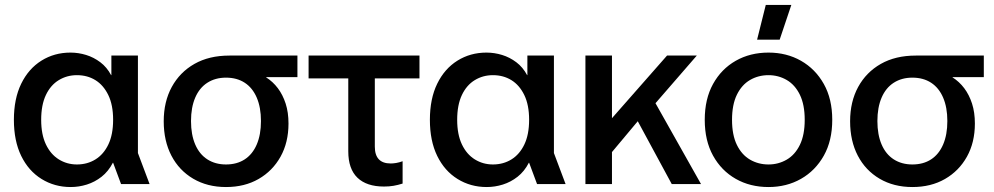

<svg xmlns="http://www.w3.org/2000/svg" viewBox="-20 -742 4006 774"><path d="M265 12Q200 12 147.5 -20.5Q95 -53 65.5 -113.5Q36 -174 36 -259Q36 -344 65.5 -404.5Q95 -465 147 -497.5Q199 -530 264 -530Q296 -530 327 -520.5Q358 -511 384.5 -491Q411 -471 428 -439H429V-518H536V-125L583 0H468L436 -86H435Q417 -51 389.5 -29.5Q362 -8 330 2Q298 12 265 12ZM290 -79Q332 -79 365 -99.5Q398 -120 417 -160Q436 -200 436 -259Q436 -319 416.5 -359Q397 -399 364.5 -419Q332 -439 290 -439Q250 -439 217 -419Q184 -399 165 -359Q146 -319 146 -259Q146 -200 165 -160Q184 -120 217 -99.5Q250 -79 290 -79Z M891 12Q816 12 759 -21.5Q702 -55 671 -114.5Q640 -174 640 -253Q640 -332 672.5 -391.5Q705 -451 764 -484.5Q823 -518 905 -518H1179V-431H1053V-430Q1080 -413 1100 -386.5Q1120 -360 1131.5 -324.5Q1143 -289 1143 -244Q1143 -168 1111 -110.5Q1079 -53 1022.5 -20.5Q966 12 891 12ZM891 -79Q935 -79 966.5 -99.5Q998 -120 1015 -159.5Q1032 -199 1032 -254Q1032 -309 1015 -348.5Q998 -388 966.5 -408.5Q935 -429 891 -429Q848 -429 816 -408.5Q784 -388 767 -348.5Q750 -309 750 -254Q750 -199 767 -159.5Q784 -120 816 -99.5Q848 -79 891 -79Z M1528 10Q1458 10 1421 -25.5Q1384 -61 1384 -132V-464H1491V-151Q1491 -117 1507 -100Q1523 -83 1555 -83Q1565 -83 1577 -85Q1589 -87 1603 -92V-2Q1584 4 1566.5 7Q1549 10 1528 10ZM1224 -426V-518H1671V-426Z M1942 12Q1877 12 1824.5 -20.5Q1772 -53 1742.5 -113.5Q1713 -174 1713 -259Q1713 -344 1742.5 -404.5Q1772 -465 1824 -497.5Q1876 -530 1941 -530Q1973 -530 2004 -520.5Q2035 -511 2061.5 -491Q2088 -471 2105 -439H2106V-518H2213V-125L2260 0H2145L2113 -86H2112Q2094 -51 2066.5 -29.5Q2039 -8 2007 2Q1975 12 1942 12ZM1967 -79Q2009 -79 2042 -99.5Q2075 -120 2094 -160Q2113 -200 2113 -259Q2113 -319 2093.5 -359Q2074 -399 2041.5 -419Q2009 -439 1967 -439Q1927 -439 1894 -419Q1861 -399 1842 -359Q1823 -319 1823 -259Q1823 -200 1842 -160Q1861 -120 1894 -99.5Q1927 -79 1967 -79Z M2411 -86V-261H2443L2669 -518H2789L2593 -292L2575 -282ZM2340 0V-518H2447V0ZM2688 0 2529 -294 2592 -380 2806 0Z M3078 12Q3004 12 2946 -21Q2888 -54 2854.5 -114.5Q2821 -175 2821 -259Q2821 -343 2854.5 -403.5Q2888 -464 2946 -497Q3004 -530 3078 -530Q3151 -530 3209 -497Q3267 -464 3301 -403.5Q3335 -343 3335 -259Q3335 -175 3301 -114.5Q3267 -54 3209 -21Q3151 12 3078 12ZM3078 -79Q3118 -79 3151.5 -98.5Q3185 -118 3204.5 -158Q3224 -198 3224 -259Q3224 -320 3204.5 -360Q3185 -400 3151.5 -419.5Q3118 -439 3078 -439Q3037 -439 3003.5 -419.5Q2970 -400 2950.5 -360Q2931 -320 2931 -259Q2931 -198 2950.5 -158Q2970 -118 3003.5 -98.5Q3037 -79 3078 -79ZM3032 -582 3067 -722H3170L3123 -582Z M3658 12Q3583 12 3526 -21.5Q3469 -55 3438 -114.5Q3407 -174 3407 -253Q3407 -332 3439.5 -391.5Q3472 -451 3531 -484.5Q3590 -518 3672 -518H3946V-431H3820V-430Q3847 -413 3867 -386.5Q3887 -360 3898.5 -324.5Q3910 -289 3910 -244Q3910 -168 3878 -110.5Q3846 -53 3789.5 -20.5Q3733 12 3658 12ZM3658 -79Q3702 -79 3733.5 -99.5Q3765 -120 3782 -159.5Q3799 -199 3799 -254Q3799 -309 3782 -348.5Q3765 -388 3733.5 -408.5Q3702 -429 3658 -429Q3615 -429 3583 -408.5Q3551 -388 3534 -348.5Q3517 -309 3517 -254Q3517 -199 3534 -159.5Q3551 -120 3583 -99.5Q3615 -79 3658 -79Z"/></svg>

Font: TikTok Sans 24pt Medium
Style: Regular
Weight: 500
Version: Version 4.000